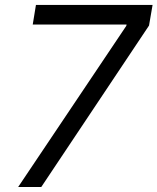

<svg xmlns="http://www.w3.org/2000/svg" viewBox="-20 -747 629 767"><path d="M52.6 0H144.9L575.3 -644.9L589.5 -727.3H123.6L110.8 -649.1H485.8L484.4 -643.5Z"/></svg>

Font: Margiela Sans
Style: Italic
Weight: 400
Italic angle: -9.39999°
Designer: Stefan Endress, Andreas Faust
Version: Version 1.100;FEAKit 1.0